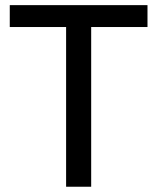

<svg xmlns="http://www.w3.org/2000/svg" viewBox="-20 -709 597 729"><path d="M231 0V-606.4H17.1V-689.5H540V-606.4H326.2V0Z"/></svg>

Font: Shanti
Style: Regular
Weight: 400
Designer: Vernon Adams
Foundry: Vernon Adams
Version: Version 1.100; ttfautohint (v1.8.4)